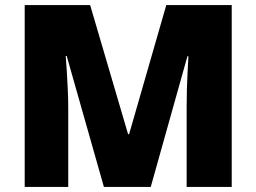

<svg xmlns="http://www.w3.org/2000/svg" viewBox="-20 -734 1007 754"><path d="M388 0 242 -514H238Q240 -494 242 -460Q244 -426 246 -386.5Q248 -347 248 -310V0H77V-714H334L483 -207H487L633 -714H890V0H713V-313Q713 -347 714 -385.5Q715 -424 717 -458.5Q719 -493 720 -513H716L572 0Z"/></svg>

Font: Noto Sans Ethiopic Black
Style: Regular
Weight: 900
Designer: Monotype Design Team
Foundry: Monotype Imaging Inc.
Version: Version 2.102; ttfautohint (v1.8.4.7-5d5b)